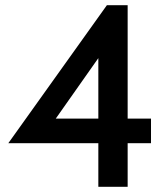

<svg xmlns="http://www.w3.org/2000/svg" viewBox="-20 -720 645 740"><path d="M562 -263V-168H472V0H359V-168H12L392 -700H472V-263ZM359 -263V-496L195 -263Z"/></svg>

Font: Cabin SemiBold
Style: Regular
Weight: 600
Designer: Pablo Impallari
Foundry: Pablo Impallari. http://www.impallari.com Igino Marini. http://www.ikern.com
Version: Version 2.200